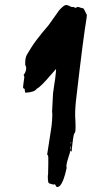

<svg xmlns="http://www.w3.org/2000/svg" viewBox="-20 -728 436 776"><path d="M330.5 -669.5Q331.4 -668.6 330.5 -661L329.5 -652.4Q316.2 -573.3 289.5 -341.9Q282.9 -291.4 283.8 -258.1Q283.8 -258.1 284.8 -239Q285.7 -219 285.2 -205.7Q284.8 -192.4 280.5 -188.6Q276.2 -184.8 269.5 -117.1Q268.6 -112.4 266.7 -117.1Q264.8 -121.9 263.8 -117.1Q262.9 -111.4 256.7 -92.4Q250.5 -73.3 249 -63.3Q247.6 -53.3 249.5 -49.5Q237.1 8.6 221 23.8Q215.2 28.6 209.5 27.6Q208.6 27.6 207.1 25.7Q205.7 23.8 204.8 21.4Q203.8 19 202.9 17.6Q201.9 16.2 200 17.1Q197.1 19 189 16.2Q181 13.3 179.5 13.3Q178.1 13.3 176.7 11.4Q175.2 9.5 174.8 6.2Q174.3 2.9 173.8 -1.4Q173.3 -5.7 173.3 -10.5Q173.3 -15.2 173.3 -17.6Q173.3 -20 174.3 -22.9Q175.2 -41.9 175.2 -65.7Q175.2 -70.5 175.2 -80Q175.2 -89.5 175.2 -91.4Q174.3 -102.9 170.5 -102.9L183.8 -188.6Q184.8 -196.2 186.7 -207.1Q188.6 -218.1 190.5 -241.9Q192.4 -266.7 190.5 -276.2L194.3 -350.5Q195.2 -354.3 195.7 -360Q196.2 -365.7 198.6 -381Q201 -396.2 202.9 -409Q204.8 -421.9 205.7 -434.3Q206.7 -445.7 206.7 -449.5L186.7 -426.7Q142.9 -375.2 128.6 -369.5Q120 -355.2 82.9 -353.3Q81 -354.3 80.5 -361Q80 -367.6 79.5 -368.6Q79 -369.5 74.3 -371.4Q73.3 -372.4 73.3 -376.2Q73.3 -381 78.1 -414.3Q79 -418.1 76.7 -421.9Q74.3 -425.7 78.1 -428.6Q86.7 -441 85.7 -455.2Q85.7 -457.1 84.8 -459Q83.8 -461 82.9 -462.9Q81.9 -464.8 81.9 -466.7Q81 -493.3 88.6 -506.7Q95.2 -518.1 105.7 -534.8Q116.2 -551.4 128.1 -567.1Q140 -582.9 151 -596.2Q161.9 -609.5 168.6 -617.1L175.2 -624.8L210.5 -674.3Q213.3 -679 218.1 -685.2Q222.9 -691.4 233.8 -701Q244.8 -710.5 252.4 -706.7Q254.3 -707.6 262.4 -702.9Q270.5 -698.1 276.2 -700Q277.1 -700 279 -699Q281 -698.1 282.9 -697.1Q284.8 -696.2 285.7 -696.2Q287.6 -696.2 289.5 -698.1Q291.4 -700 293.3 -700Q298.1 -700 305.2 -697.1Q312.4 -694.3 315.2 -695.2Q319 -693.3 324.3 -681.4Q329.5 -669.5 330.5 -669.5ZM265.7 -122.9V-131.4V-140Q265.7 -138.1 264.8 -135.7Q263.8 -133.3 263.8 -132.4V-128.6Q264.8 -122.9 265.7 -122.9ZM267.6 -150.5Q267.6 -155.2 266.7 -154.3Q266.7 -152.4 265.7 -151.4V-150.5V-146.7L266.7 -148.6Z"/></svg>

Font: KAZYinfo
Style: Bold
Weight: 700
Designer: emmanuel didier
Foundry: emmanuel didier
Version: Version 001.000